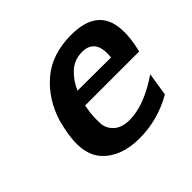

<svg xmlns="http://www.w3.org/2000/svg" viewBox="-126 -631 786 786"><g transform="rotate(-45 267.0 -238.0)"><path d="M83 -240Q88 -262 90 -270Q119 -366 189.5 -426.5Q260 -487 372 -487Q528 -487 534 -354Q537 -308 521 -242H208Q208 -240 205.5 -227Q203 -214 202 -207Q199 -176 200.5 -146Q202 -116 226 -93.5Q250 -71 295 -71Q380 -71 487 -144L471 -43Q376 11 271 11Q164 11 108.5 -49.5Q53 -110 83 -240ZM229 -307 422 -306Q433 -406 354 -406Q308 -406 276.5 -376Q245 -346 229 -307Z"/></g></svg>

Font: Coval
Style: ExtraBold Italic
Weight: 800
Foundry: Context Ltd
Version: Version 001.000